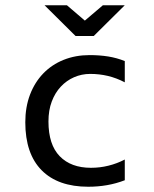

<svg xmlns="http://www.w3.org/2000/svg" viewBox="-20 -710 590 737"><path d="M459 -18.1V-97.7C438.8 -87.2 417.9 -79.3 396.2 -74C374.6 -68.6 352.2 -65.9 329.1 -65.9C278 -65.9 238 -80.7 209.2 -110.4C180.4 -140 166 -184.4 166 -243.7C166 -272.3 170.2 -297.9 178.7 -320.3C187.2 -342.8 198.7 -361.8 213.4 -377.4C228 -393.1 245 -405.1 264.4 -413.6C283.8 -422 304.4 -426.3 326.2 -426.3C349.6 -426.3 372.3 -423.7 394.3 -418.5C416.3 -413.2 437.8 -405.1 459 -394V-475.6C438.8 -483.7 417.6 -489.6 395.5 -493.2C373.4 -496.7 349.6 -498.5 324.2 -498.5C287.8 -498.5 254.4 -492.4 224.1 -480.2C193.8 -468 167.8 -450.6 146 -428C124.2 -405.4 107.3 -378.3 95.2 -346.7C83.2 -315.1 77.1 -279.8 77.1 -240.7C77.1 -160 98.1 -98.6 139.9 -56.4C181.7 -14.2 241.4 6.8 318.8 6.8C343.6 6.8 367.6 4.8 390.9 0.7C414.1 -3.3 436.8 -9.6 459 -18.1ZM270 -571.8H339.8L459 -689.9H375L305.7 -630.9L236.8 -689.9H150.9ZM29.8 -490.2Z"/></svg>

Font: CodeNewRoman Nerd Font Mono
Style: Regular
Weight: 400
Monospace: yes
Designer: Sam Radian
Foundry: Code New Roman
Version: Version 2.00 November 29, 2014;Nerd Fonts 3.2.1